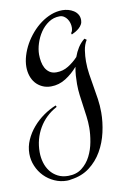

<svg xmlns="http://www.w3.org/2000/svg" viewBox="-109 -329 495 773"><g transform="rotate(-10 139.0 57.5)"><path d="M284.7 149.9Q284.7 189.5 275.4 230.7Q266.1 272 246.1 306.6Q226.1 341.3 194.6 365.2Q163.1 389.2 118.7 395Q114.3 396 110.4 396.5Q106.4 397 101.6 397Q74.7 397 50.8 386.2Q26.9 375.5 9 357.2Q-8.8 338.9 -19 314.7Q-29.3 290.5 -29.3 264.2Q-29.3 234.9 -17.3 208Q-5.4 181.2 14.2 158.4Q33.7 135.7 58.3 118.4Q83 101.1 108.9 90.8L111.8 97.2Q64.5 122.6 38.6 167Q12.7 211.4 12.7 265.1Q12.7 287.1 18.8 307.9Q24.9 328.6 37.1 344.2Q49.3 359.9 67.6 369.4Q85.9 378.9 109.9 378.9Q143.6 378.9 166 361.3Q188.5 343.8 201.9 317.4Q215.3 291 220.9 260Q226.6 229 226.6 202.1Q226.6 178.7 223.6 156.2Q220.7 133.8 217.5 111.6Q214.4 89.4 211.4 66.9Q208.5 44.4 208.5 21Q208.5 4.4 209.7 -13.2Q210.9 -30.8 214.4 -48.8Q192.9 -23.4 164.8 -5.6Q136.7 12.2 104.5 12.2Q84.5 12.2 68.6 4.6Q52.7 -2.9 41.7 -15.6Q30.8 -28.3 25.1 -45.7Q19.5 -63 19.5 -82Q19.5 -104 26.6 -127.7Q33.7 -151.4 46.1 -173.6Q58.6 -195.8 75.7 -215.6Q92.8 -235.4 113 -250.2Q133.3 -265.1 155.8 -273.7Q178.2 -282.2 201.7 -282.2Q213.4 -282.2 225.3 -279.1Q237.3 -275.9 247.3 -269.5Q257.3 -263.2 263.4 -253.4Q269.5 -243.7 269.5 -230Q269.5 -220.2 265.1 -212.4Q260.7 -204.6 253.9 -198.5Q247.1 -192.4 238.8 -187.5Q230.5 -182.6 222.7 -179.2L220.7 -185.1Q224.6 -189.5 226.1 -195.8Q227.5 -202.1 227.5 -208Q227.5 -216.8 224.9 -225.8Q222.2 -234.9 217 -242.4Q211.9 -250 204.1 -254.9Q196.3 -259.8 186.5 -259.8Q161.6 -259.8 141.6 -246.3Q121.6 -232.9 107.7 -212.4Q93.8 -191.9 86.2 -167.7Q78.6 -143.6 78.6 -122.1Q78.6 -107.9 81.3 -93.3Q84 -78.6 90.3 -66.9Q96.7 -55.2 107.7 -47.6Q118.7 -40 135.7 -40Q162.1 -40 184.6 -54Q207 -67.9 224.6 -86.9Q231.4 -106.4 242.4 -123.8Q253.4 -141.1 269.5 -153.8L277.8 -147.9Q266.6 -129.9 263.2 -106.9Q259.8 -84 259.8 -62Q259.8 -36.1 263.7 -10.3Q267.6 15.6 272.2 42Q276.9 68.4 280.8 95.2Q284.7 122.1 284.7 149.9Z"/></g></svg>

Font: Montez
Style: Regular
Weight: 400
Designer: Astigmatic (AOETI)
Foundry: Astigmatic (AOETI)
Version: Version 1.000